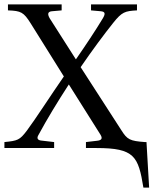

<svg xmlns="http://www.w3.org/2000/svg" viewBox="-38 -670 695 869"><path d="M-18 0H207V-27L147 -34C133 -36 127 -44 136 -59C176 -133 223 -210 273 -287H274L417 -60C428 -42 420 -35 402 -33L351 -27V0H399C571 0 588 38 611 179H637L625 -27H618C550 -32 538 -38 511 -81L327 -366C379 -442 434 -516 474 -566C514 -616 527 -620 582 -623V-650H374V-623L419 -619C439 -617 439 -607 428 -588C393 -530 351 -467 306 -402H305L187 -587C176 -606 178 -617 196 -619L241 -623V-650H-2V-623C57 -621 69 -615 101 -564L251 -324C196 -245 122 -130 83 -78C51 -36 42 -33 -18 -27Z"/></svg>

Font: erewhon
Style: Regular
Weight: 400
Version: Version 1.0.0